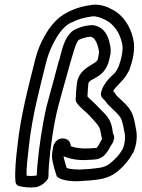

<svg xmlns="http://www.w3.org/2000/svg" viewBox="-20 -800 616 832"><path d="M55 -163C50 -120 43 -57 47 -13C48 -4 53 4 62 6C84 12 111 14 137 11C138 11 139 10 140 10C163 4 177 -12 181 -16C186 -21 190 -29 190 -36C190 -48 191 -69 192 -85C198 -162 213 -263 231 -334C247 -396 268 -466 285 -529C297 -569 308 -614 321 -627C335 -634 357 -640 372 -641C374 -641 378 -640 385 -635C394 -628 404 -607 408 -583V-580C409 -577 410 -575 409 -571C407 -562 406 -552 404 -544C399 -519 323 -512 313 -438C310 -414 309 -392 308 -369C307 -365 310 -359 312 -355C328 -332 349 -319 365 -302C383 -281 402 -265 411 -246C414 -239 418 -222 420 -207C421 -204 421 -201 423 -198C421 -196 418 -192 417 -189C411 -177 408 -170 400 -161C398 -159 400 -159 384 -158C377 -158 368 -157 365 -157H363C334 -155 306 -159 286 -167C286 -169 287 -172 286 -174C281 -198 257 -204 238 -198C225 -194 212 -178 210 -161L208 -149C205 -135 204 -116 208 -100C212 -81 217 -62 224 -42C225 -38 226 -34 230 -32C251 -17 296 -11 350 -17C361 -17 375 -18 387 -20C425 -23 462 -33 494 -61C518 -82 538 -104 555 -136C555 -136 557 -137 557 -138C574 -175 576 -216 568 -247C566 -259 563 -278 558 -293C546 -337 510 -360 485 -386C482 -391 477 -399 471 -405C471 -406 470 -406 471 -407C479 -419 491 -431 506 -447C521 -462 534 -482 542 -501V-502C555 -538 568 -589 557 -632C545 -685 515 -735 464 -760C444 -771 415 -783 379 -779C342 -774 310 -766 273 -747C228 -725 196 -685 174 -645C157 -616 143 -583 133 -544C103 -422 70 -304 55 -163ZM105 -165C120 -302 152 -416 182 -538C192 -573 204 -600 218 -625C238 -661 260 -689 290 -703H292C319 -718 346 -724 379 -729C398 -731 418 -723 436 -714C473 -696 499 -658 508 -615C517 -591 506 -545 495 -514C488 -499 482 -488 474 -480C460 -468 443 -452 430 -429C421 -416 420 -403 418 -399C416 -391 418 -381 423 -376C431 -368 439 -360 443 -354C444 -353 444 -351 445 -350C475 -319 503 -300 509 -274V-273C513 -262 516 -244 518 -232C518 -231 519 -230 519 -230C524 -209 522 -178 512 -155C497 -129 485 -116 463 -97C443 -79 424 -73 388 -70H386C375 -68 364 -67 355 -67H352C314 -63 282 -67 269 -72C264 -88 260 -102 256 -118V-123C282 -111 321 -104 359 -107C368 -107 374 -108 379 -108H381C392 -109 417 -109 436 -131C448 -145 455 -158 461 -170C468 -179 472 -186 474 -199L475 -204C475 -210 472 -216 469 -224C467 -240 466 -255 456 -276C444 -302 418 -322 404 -338C387 -357 369 -370 359 -382C360 -403 361 -420 363 -438C366 -462 434 -459 453 -540C455 -551 457 -560 459 -567V-570C460 -578 460 -591 458 -599C453 -628 444 -658 419 -677C411 -683 392 -692 377 -691C343 -689 320 -680 299 -669C298 -668 296 -667 295 -666C254 -634 247 -572 236 -537L235 -536C219 -474 199 -404 182 -340C164 -263 149 -164 142 -83C141 -71 140 -52 139 -40C138 -39 136 -39 135 -39C120 -37 107 -37 95 -39C94 -76 101 -128 105 -165Z"/></svg>

Font: Hussar Pisanka
Style: OutKur
Weight: 400
Designer: Robert Jablonski
Foundry: Cannot Into Space Fonts
Version: Version 1.070